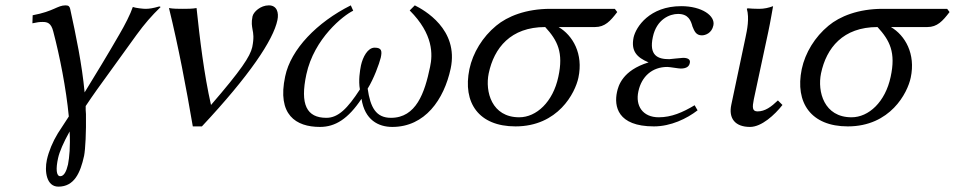

<svg xmlns="http://www.w3.org/2000/svg" viewBox="-20 -462 3566 717"><path d="M155 135C146 177 153 235 198 235C257 235 280 184 294 120C299 95 302 31 301 -36C301 -41 300 -46 300 -51C300 -56 300 -61 300 -66C313 -86 328 -107 342 -127L490 -332C520 -373 545 -402 580 -436L575 -438C551 -431 537 -429 523 -429C515 -429 486 -432 476 -436C467 -409 446 -368 426 -334C384 -261 336 -182 296 -117C286 -223 264 -328 242 -429C240 -437 237 -442 225 -442C194 -442 182 -420 102 -405L101 -375C119 -379 128 -380 139 -380C156 -380 171 -377 179 -344C203 -253 227 -132 237 -27L196 36C177 67 162 103 155 135ZM240 29C243 86 239 125 234 152C228 178 219 196 205 196C190 196 188 168 197 128C202 105 217 70 240 29Z M768 -70C742 -184 726 -318 714 -432C700 -429 677 -429 663 -429C647 -429 626 -429 611 -432C647 -285 675 -136 700 10H734C911 -179 1001 -313 1016 -387C1022 -415 1014 -442 984 -442C953 -442 927 -418 923 -401C918 -377 921 -365 923 -352C926 -337 929 -321 922 -286C914 -251 881 -201 768 -70Z M1663 -206C1694 -353 1563 -425 1529 -442L1510 -423C1599 -334 1596 -258 1586 -212C1566 -115 1534 -22 1440 -22C1384 -22 1363 -61 1353 -131C1376 -168 1396 -223 1402 -247C1407 -271 1406 -284 1379 -284C1353 -284 1335 -249 1328 -218C1324 -198 1318 -161 1324 -128C1278 -57 1243 -22 1199 -22C1125 -22 1100 -72 1124 -184C1153 -319 1263 -405 1299 -422L1290 -442C1164 -379 1066 -278 1045 -177C1014 -33 1085 12 1175 12C1232 12 1280 -18 1330 -93C1342 -14 1393 12 1445 12C1567 12 1638 -90 1663 -206Z M2202 -361C2239 -361 2259 -383 2285 -417L2276 -429H2035C1944 -429 1875 -401 1833 -366C1782 -324 1746 -265 1733 -204C1707 -78 1768 10 1905 10C2064 10 2128 -115 2140 -172C2159 -261 2119 -330 2066 -361ZM1919 -24C1816 -24 1791 -120 1805 -188C1825 -283 1887 -361 2016 -361C2062 -311 2085 -266 2065 -175C2045 -81 1983 -24 1919 -24Z M2364 -121C2376 -177 2416 -212 2472 -212C2481 -212 2514 -206 2522 -206C2545 -206 2554 -215 2556 -227C2559 -239 2550 -246 2531 -246C2526 -246 2480 -241 2479 -241C2436 -241 2403 -255 2418 -324C2432 -390 2481 -410 2512 -410C2551 -410 2560 -385 2566 -363C2573 -346 2579 -330 2601 -330C2614 -330 2638 -338 2644 -367C2652 -403 2601 -439 2524 -439C2406 -439 2355 -362 2346 -322C2336 -272 2357 -248 2402 -229C2304 -199 2289 -141 2284 -118C2273 -66 2285 10 2422 10C2485 10 2545 -19 2585 -50L2574 -69C2529 -42 2487 -24 2440 -24C2380 -24 2352 -67 2364 -121Z M2764 -322 2711 -71C2700 -20 2725 12 2781 12C2824 12 2873 -33 2902 -70L2885 -87C2860 -63 2837 -46 2809 -46C2789 -46 2789 -61 2795 -91L2849 -343C2856 -375 2867 -439 2867 -439C2851 -433 2834 -429 2815 -429C2803 -429 2777 -430 2772 -431L2769 -429C2779 -394 2770 -350 2764 -322Z M3443 -361C3480 -361 3500 -383 3526 -417L3517 -429H3276C3185 -429 3116 -401 3074 -366C3023 -324 2987 -265 2974 -204C2948 -78 3009 10 3146 10C3305 10 3369 -115 3381 -172C3400 -261 3360 -330 3307 -361ZM3160 -24C3057 -24 3032 -120 3046 -188C3066 -283 3128 -361 3257 -361C3303 -311 3326 -266 3306 -175C3286 -81 3224 -24 3160 -24Z"/></svg>

Font: Libertinus Sans
Style: Italic
Weight: 400
Italic angle: -12°
Designer: Philipp H. Poll, Khaled Hosny
Foundry: Caleb Maclennan
Version: Version 7.050;RELEASE